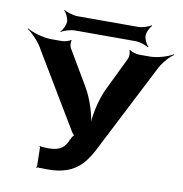

<svg xmlns="http://www.w3.org/2000/svg" viewBox="-149 -974 1022 1074"><g transform="rotate(10 362.5 -436.5)"><path d="M180 10H195C340 10 394 -59 438 -139L695 -641C712 -680 752 -727 779 -744L776 -747C750 -730 690 -711 646 -711H585C569 -711 538 -720 532 -728L526 -726C534 -718 533 -691 528 -679L434 -485C402 -417 383 -321 385 -267H389C387 -321 359 -416 320 -482L202 -682C197 -692 194 -717 200 -724L195 -726C190 -719 161 -711 146 -711H88C39 -711 -23 -730 -52 -748L-54 -745C-26 -727 19 -680 39 -640L292 -218C294 -214 305 -202 310 -202L309 -206C305 -206 296 -193 294 -190L288 -177C288 -177 289 -175 289 -176H284L285 -172C269 -133 244 -107 178 -107H168C159 -108 149 -108 140 -109H134C132 -109 129 -112 128 -113L124 -110C125 -109 129 -107 129 -105L131 3C131 5 127 8 126 9L130 12C131 11 136 8 138 9H141L142 7L145 11L148 9C158 9 170 10 180 10ZM602 -823C602 -842 617 -872 629 -882L625 -885C613 -875 576 -863 552 -863H208C183 -863 144 -875 132 -885L129 -882C141 -872 156 -842 156 -823C156 -803 141 -773 129 -763L132 -760C144 -770 183 -782 208 -782H552C576 -782 613 -770 625 -760L629 -763C617 -773 602 -803 602 -823Z"/></g></svg>

Font: Asimov
Style: EdgeWide
Weight: 500
Designer: Google
Version: Version 2.000980: 2014